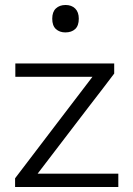

<svg xmlns="http://www.w3.org/2000/svg" viewBox="-20 -750 532 770"><path d="M40.5 0V-35Q84 -92.5 126.2 -147.5Q168.5 -202.5 205 -251L371 -468.5L381 -442H268Q240 -442 201.8 -442Q163.5 -442 121.5 -442Q79.5 -442 41.5 -442V-495.5H438V-455Q418.5 -429 391.8 -394.2Q365 -359.5 336.8 -322.8Q308.5 -286 283 -252.5L117.5 -36L109.5 -53.5H234.5Q263 -53.5 301 -53.5Q339 -53.5 379.5 -53.5Q420 -53.5 454.5 -53.5V0ZM242 -620Q219 -620 204.2 -633.5Q189.5 -647 189.5 -675Q189.5 -702.5 204.2 -716.2Q219 -730 243 -730Q267 -730 281.5 -715.8Q296 -701.5 296 -675Q296 -647 281.5 -633.5Q267 -620 242 -620Z"/></svg>

Font: Commissioner Thin Light
Style: Regular
Weight: 300
Version: Version 1.000